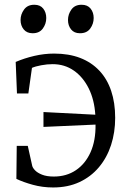

<svg xmlns="http://www.w3.org/2000/svg" viewBox="-20 -796 550 826"><path d="M208.5 10.5Q163 10.5 121.2 -1Q79.5 -12.5 50.5 -26.5L52 -168.5H99.5L118.5 -83Q120.5 -74 130.8 -63.2Q141 -52.5 161 -44.5Q181 -36.5 211.5 -36.5Q266 -36.5 306.5 -63.8Q347 -91 369.5 -141Q392 -191 391 -260L167 -250V-314L390 -302.5Q386 -366.5 361.8 -415.5Q337.5 -464.5 297.8 -492.2Q258 -520 206.5 -520Q182.5 -520 157.2 -515.2Q132 -510.5 117.5 -504L102 -394H53L47.5 -529.5Q84.5 -545.5 127.5 -555.5Q170.5 -565.5 213 -565.5Q276 -565.5 324.8 -546.8Q373.5 -528 407.2 -492.2Q441 -456.5 458.2 -405.2Q475.5 -354 475.5 -289Q475.5 -226.5 457.8 -172Q440 -117.5 405.5 -76.5Q371 -35.5 321.5 -12.5Q272 10.5 208.5 10.5ZM120 -653Q95.5 -653 82 -669.5Q68.5 -686 68.5 -710Q68.5 -734.5 83.5 -755Q98.5 -775.5 127 -775.5H128Q153 -775.5 166 -759Q179 -742.5 179 -718.5Q179 -693.5 164.2 -673.2Q149.5 -653 121 -653ZM323.5 -653Q299 -653 285.8 -669.5Q272.5 -686 272.5 -710Q272.5 -734.5 287.2 -755Q302 -775.5 330.5 -775.5H331.5Q356.5 -775.5 369.8 -759Q383 -742.5 383 -718.5Q383 -693.5 368.2 -673.2Q353.5 -653 324.5 -653Z"/></svg>

Font: Merriweather 28pt Light
Style: Regular
Weight: 300
Version: Version 2.100